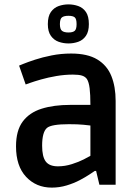

<svg xmlns="http://www.w3.org/2000/svg" viewBox="-20 -842 633 875"><path d="M216 13Q145 13 99 -36Q53 -85 53 -175Q53 -247 83.5 -288Q114 -329 169.5 -346.5Q225 -364 300 -364H392Q392 -411 388.5 -439.5Q385 -468 376 -482Q368 -493 353.5 -497.5Q339 -502 312 -502Q275 -502 237 -495.5Q199 -489 167.5 -480Q136 -471 116.5 -464Q97 -457 97 -457L67 -543Q67 -543 86.5 -551Q106 -559 139.5 -570Q173 -581 215.5 -589.5Q258 -598 304 -598Q379 -598 423.5 -571Q468 -544 487.5 -495.5Q507 -447 507 -382V0H433L418 -63H412Q406 -59 388 -47Q370 -35 343.5 -21Q317 -7 284 3Q251 13 216 13ZM244 -84Q276 -84 307.5 -94Q339 -104 361.5 -115.5Q384 -127 392 -132V-270Q385 -271 360 -273.5Q335 -276 294 -276Q214 -276 194 -259Q172 -240 172 -178Q172 -128 188.5 -106Q205 -84 244 -84ZM292 -644Q269 -644 247.5 -651.5Q226 -659 212 -678.5Q198 -698 198 -732Q198 -768 212 -787.5Q226 -807 247.5 -814.5Q269 -822 292 -822Q315 -822 336.5 -814.5Q358 -807 371.5 -787.5Q385 -768 385 -732Q385 -698 371.5 -678.5Q358 -659 336.5 -651.5Q315 -644 292 -644ZM292 -694Q312 -694 320.5 -701.5Q329 -709 329 -732Q329 -756 320.5 -763Q312 -770 292 -770Q272 -770 262.5 -763Q253 -756 253 -732Q253 -709 262.5 -701.5Q272 -694 292 -694Z"/></svg>

Font: Ruda
Style: Bold
Weight: 700
Designer: Mariela Monsalve and Angelina Sanchez
Foundry: Mariela Monsalve and Angelina Sanchez
Version: Version 2.000